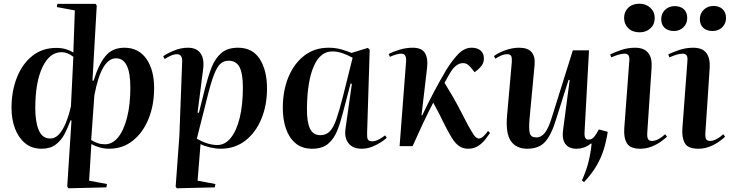

<svg xmlns="http://www.w3.org/2000/svg" viewBox="-20 -787 3930 1034"><path d="M478 -353 484 -352Q511 -440 548 -485Q585 -530 650 -530Q726 -530 768 -470.5Q810 -411 810 -313Q810 -221 780 -147Q750 -73 695.5 -29.5Q641 14 568 14Q541 14 515.5 6.5Q490 -1 472 -11L460 186L556 204L553 222L348 227L342 218L365 -138L360 -139Q346 -100 327.5 -65Q309 -30 279.5 -8Q250 14 204 14Q151 14 115 -16Q79 -46 60.5 -95.5Q42 -145 42 -206Q42 -296 71 -369.5Q100 -443 154 -486Q208 -529 283 -529Q311 -529 333.5 -522.5Q356 -516 375 -504L383 -731L286 -749L289 -766H495L501 -757ZM251 -41Q277 -41 298 -64Q319 -87 335 -126.5Q351 -166 362 -215L375 -481Q344 -506 311 -506Q247 -506 208.5 -425Q170 -344 170 -204Q170 -130 189 -85.5Q208 -41 251 -41ZM605 -473Q525 -473 488 -272L471 -33Q489 -22 506.5 -16Q524 -10 545 -10Q586 -10 616.5 -48Q647 -86 664.5 -155Q682 -224 682 -316Q682 -473 605 -473Z M961 -454Q963 -495 933 -495Q917 -495 898.5 -486.5Q880 -478 867 -469L859 -484Q877 -498 915.5 -514Q954 -530 992 -530Q1039 -530 1060 -500Q1081 -470 1074 -415L1044 -181L1051 -179L1084 -311Q1100 -373 1119 -422.5Q1138 -472 1171.5 -501Q1205 -530 1262 -530Q1340 -530 1379 -469Q1418 -408 1418 -310Q1418 -220 1387.5 -146.5Q1357 -73 1301 -29.5Q1245 14 1168 14Q1142 14 1110 6.5Q1078 -1 1060 -11L1044 186L1140 204L1137 222L932 227L926 218L946 -56ZM1211 -460Q1185 -460 1166.5 -443Q1148 -426 1131 -381Q1114 -336 1094 -254L1040 -40Q1100 -6 1150 -6Q1192 -6 1223 -44.5Q1254 -83 1271 -152.5Q1288 -222 1288 -316Q1288 -391 1270 -425.5Q1252 -460 1211 -460Z M1957 -69Q1956 -47 1961 -36.5Q1966 -26 1984 -26Q2002 -26 2021 -36.5Q2040 -47 2054 -58L2063 -45Q2053 -35 2031.5 -21Q2010 -7 1983 3.5Q1956 14 1928 14Q1880 14 1856.5 -16Q1833 -46 1841 -96L1875 -336L1868 -337L1827 -181Q1814 -129 1796.5 -84.5Q1779 -40 1747.5 -13Q1716 14 1661 14Q1606 14 1571 -16Q1536 -46 1519.5 -95.5Q1503 -145 1503 -206Q1503 -298 1533 -371Q1563 -444 1618 -487Q1673 -530 1750 -530Q1787 -530 1820 -520.5Q1853 -511 1873 -502L1961 -529L1971 -519ZM1705 -59Q1736 -59 1756 -79.5Q1776 -100 1791.5 -145Q1807 -190 1826 -264L1879 -476Q1850 -492 1823 -501Q1796 -510 1769 -510Q1705 -510 1670 -430.5Q1635 -351 1633 -207Q1632 -131 1649 -95Q1666 -59 1705 -59Z M2250 -166H2254Q2314 -293 2383 -410Q2418 -466 2450 -498Q2482 -530 2520 -530Q2551 -530 2568.5 -514.5Q2586 -499 2586 -473Q2586 -447 2570.5 -429Q2555 -411 2536 -398L2516 -423Q2507 -434 2497 -440.5Q2487 -447 2473 -447Q2438 -447 2408 -401Q2400 -388 2391 -372Q2382 -356 2374 -341Q2400 -299 2421.5 -261.5Q2443 -224 2466 -179Q2498 -116 2515 -87Q2532 -58 2541 -49.5Q2550 -41 2560 -41Q2572 -41 2586 -55.5Q2600 -70 2608 -82L2619 -71Q2609 -56 2593.5 -36Q2578 -16 2555 -1Q2532 14 2501 14Q2474 14 2453 0Q2432 -14 2411.5 -47.5Q2391 -81 2363 -138Q2348 -170 2336 -192Q2324 -214 2313 -234Q2284 -178 2257 -120.5Q2230 -63 2202 0H2132L2167 -457Q2170 -498 2141 -498Q2118 -498 2080 -481L2073 -496Q2095 -508 2130.5 -519Q2166 -530 2203 -530Q2251 -530 2268.5 -501.5Q2286 -473 2280 -422Z M2640 -485Q2664 -503 2701.5 -516.5Q2739 -530 2776 -530Q2867 -530 2859 -438L2832 -149Q2827 -93 2833 -70Q2839 -47 2868 -47Q2895 -47 2914.5 -72Q2934 -97 2950 -149L3065 -516H3152L3128 -75Q3127 -52 3132.5 -43.5Q3138 -35 3149 -35Q3168 -35 3181 -51.5Q3194 -68 3205 -90L3253 -77Q3245 -26 3231 19Q3217 64 3192 106.5Q3167 149 3125 194L3114 184Q3137 134 3149 86Q3161 38 3166 -13L3162 -14Q3129 14 3083 14Q3044 14 3024.5 -12Q3005 -38 3013 -92L3048 -356L3042 -357L2974 -142Q2949 -60 2915.5 -23Q2882 14 2820 14Q2759 14 2730.5 -28.5Q2702 -71 2711 -167L2736 -450Q2738 -473 2733.5 -484Q2729 -495 2712 -495Q2695 -495 2678 -487.5Q2661 -480 2648 -471Z M3341 -691Q3341 -724 3363.5 -745.5Q3386 -767 3424 -767Q3459 -767 3482.5 -745Q3506 -723 3506 -690Q3506 -656 3483 -634.5Q3460 -613 3425 -613Q3386 -613 3363.5 -635Q3341 -657 3341 -691ZM3369 -458Q3371 -479 3365 -488.5Q3359 -498 3343 -498Q3317 -498 3272 -478L3266 -494Q3288 -505 3324.5 -517.5Q3361 -530 3400 -530Q3449 -530 3471 -502Q3493 -474 3489 -422L3466 -75Q3464 -50 3469.5 -39Q3475 -28 3491 -28Q3508 -28 3526.5 -38Q3545 -48 3562 -64L3572 -51Q3561 -40 3539.5 -24.5Q3518 -9 3489 2.5Q3460 14 3428 14Q3373 14 3355.5 -16.5Q3338 -47 3342 -97Z M3682 -458Q3684 -479 3678 -488.5Q3672 -498 3656 -498Q3630 -498 3585 -478L3579 -494Q3600 -505 3637 -517.5Q3674 -530 3713 -530Q3763 -530 3784 -501.5Q3805 -473 3802 -422L3779 -75Q3777 -50 3782 -39Q3787 -28 3804 -28Q3820 -28 3839 -38Q3858 -48 3875 -64L3885 -51Q3874 -40 3852.5 -24.5Q3831 -9 3802 2.5Q3773 14 3741 14Q3684 14 3667.5 -17Q3651 -48 3655 -97ZM3749 -684Q3749 -714 3770 -734.5Q3791 -755 3823 -755Q3853 -755 3871.5 -737.5Q3890 -720 3890 -690Q3890 -660 3869.5 -640Q3849 -620 3818 -620Q3786 -620 3767.5 -637Q3749 -654 3749 -684ZM3541 -684Q3541 -714 3561.5 -734Q3582 -754 3614 -754Q3645 -754 3663 -737Q3681 -720 3681 -690Q3681 -660 3660.5 -640Q3640 -620 3609 -620Q3578 -620 3559.5 -637Q3541 -654 3541 -684Z"/></svg>

Font: Literata 72pt SemiBold
Style: Italic
Weight: 600
Italic angle: -2°
Designer: Latin by Veronika Burian and Jose Scaglione. Greek by Irene Vlachou. Cyrillic by Vera Evstafieva
Foundry: TypeTogether
Version: Version 3.002